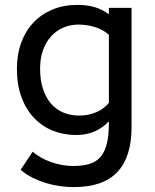

<svg xmlns="http://www.w3.org/2000/svg" viewBox="-20 -538 630 781"><path d="M301.8 -67.9Q324.2 -67.9 342.8 -72.3Q361.3 -76.7 376.5 -83.7Q391.6 -90.8 403.1 -100.1Q414.6 -109.4 422.9 -119.6V-396.5Q397.9 -418.5 365.5 -428.2Q333 -438 298.8 -438Q266.6 -438 238.3 -426Q210 -414.1 188.7 -391.1Q167.5 -368.2 155.3 -335Q143.1 -301.8 143.1 -258.8Q143.1 -211.9 154.8 -176.3Q166.5 -140.6 187.5 -116.5Q208.5 -92.3 237.8 -80.1Q267.1 -67.9 301.8 -67.9ZM422.9 -44.4Q397.9 -18.1 365 -3.4Q332 11.2 290 11.2Q238.8 11.2 194.6 -6.6Q150.4 -24.4 117.9 -58.8Q85.4 -93.3 67.1 -143.3Q48.8 -193.4 48.8 -257.8Q48.8 -316.4 66.4 -364.5Q84 -412.6 116.2 -446.5Q148.4 -480.5 193.8 -499.3Q239.3 -518.1 294.9 -518.1Q333 -518.1 363.5 -509.5Q394 -501 422.9 -480V-505.9H515.1V-20Q515.1 100.1 457.5 161.6Q399.9 223.1 279.8 223.1Q253.4 223.1 224.6 219.2Q195.8 215.3 167.7 206.8Q139.6 198.2 113 185.1Q86.4 171.9 64 152.8Q76.2 134.3 88.4 116Q100.6 97.7 112.8 79.1Q127.4 91.8 146.2 102.5Q165 113.3 186.5 120.8Q208 128.4 231 132.8Q253.9 137.2 276.9 137.2Q314.5 137.2 342 129.4Q369.6 121.6 387.5 101.8Q405.3 82 414.1 48.3Q422.9 14.6 422.9 -37.1Z"/></svg>

Font: Twentytwelve Slab
Style: TwentytwelveSlab
Weight: 400
Designer: Domenico Catapano
Version: Version 1.00 2012